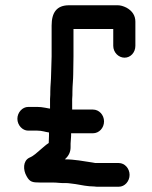

<svg xmlns="http://www.w3.org/2000/svg" viewBox="-20 -677 579 729"><path d="M87 -181H122C140 -181 151 -176 166 -174V-161C166 -153 165 -144 165 -134C154 -127 147 -120 135 -110C119 -97 110 -86 91 -78C67 -66 67 -32 81 -8C93 14 103 16 132 16H181C198 16 212 19 229 18C243 18 254 21 267 22C289 26 314 31 337 31C344 32 348 32 354 32H431C454 32 472 11 472 -13C472 -37 454 -58 431 -58H342L331 -60C297 -65 263 -72 226 -72C241 -85 248 -100 248 -118V-132C248 -141 250 -151 250 -161V-171H333C356 -171 375 -191 375 -216C375 -241 356 -261 333 -261H254V-300C255 -310 255 -320 255 -330C255 -351 258 -375 258 -395C258 -417 259 -440 259 -463V-567H410V-503C410 -478 430 -458 453 -458C476 -458 494 -478 494 -503V-595C494 -618 482 -636 460 -648C448 -654 437 -657 427 -657H242C195 -657 176 -629 176 -580V-463C176 -440 174 -416 174 -394C174 -374 171 -349 171 -331C171 -322 171 -312 170 -301V-265H167L151 -268C141 -270 131 -271 122 -271H87C65 -271 46 -250 46 -226C46 -202 65 -181 87 -181Z"/></svg>

Font: Electronic
Style: Circ
Weight: 900
Version: Version 1.011